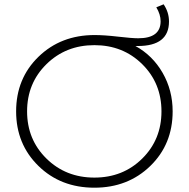

<svg xmlns="http://www.w3.org/2000/svg" viewBox="-20 -868 878 893"><path d="M610 -654Q690 -610 736.5 -529Q783 -448 783 -350Q783 -197 679 -96Q575 5 419 5Q262 5 158.5 -96.5Q55 -198 55 -350Q55 -503 159 -604Q263 -705 420 -705Q465 -705 529.5 -697.5Q594 -690 623 -690Q727 -690 727 -769Q727 -801 707 -834L741 -848Q766 -811 766 -768Q766 -654 621 -654ZM196 -130.5Q286 -42 419 -42Q552 -42 641.5 -130.5Q731 -219 731 -350Q731 -481 641.5 -569.5Q552 -658 419 -658Q286 -658 196 -569.5Q106 -481 106 -350Q106 -219 196 -130.5Z"/></svg>

Font: mBank Light
Style: Regular
Weight: 300
Designer: Julieta Ulanovsky
Foundry: Julieta Ulanovsky
Version: Version 7.200;PS 007.200;hotconv 1.0.88;makeotf.lib2.5.64775